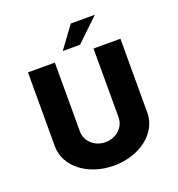

<svg xmlns="http://www.w3.org/2000/svg" viewBox="-137 -868 916 989"><g transform="rotate(-20 321.0 -374.0)"><path d="M273.4 -637.2H368.2L492.7 -756.3H360.8ZM320.3 7.8C463.4 7.8 574.2 -78.6 574.2 -189.5V-595.2H426.8V-217.3C426.8 -163.6 379.9 -120.6 320.3 -120.6C261.7 -120.6 214.8 -163.6 214.8 -217.3V-595.2H67.4V-189.5C67.4 -78.6 178.2 7.8 320.3 7.8Z"/></g></svg>

Font: Now Black
Style: Regular
Weight: 400
Designer: Alfredo Marco Pradil
Foundry: Alfredo Marco Pradil
Version: Version 1.200;hotconv 1.0.109;makeotfexe 2.5.65596